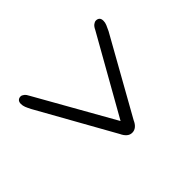

<svg xmlns="http://www.w3.org/2000/svg" viewBox="-112 -711 737 737"><g transform="rotate(45 256.0 -343.0)"><path d="M398 -338V-345.5L77 -164Q64.5 -158 58.8 -150.8Q53 -143.5 53 -137Q53 -128.5 58.2 -123Q63.5 -117.5 74.5 -117.5Q84 -117.5 93.5 -121.2Q103 -125 116.5 -132L424.5 -304.5Q439.5 -311.5 447.2 -320.8Q455 -330 455 -342Q455 -354 447.2 -363.5Q439.5 -373 424.5 -379.5L115 -553Q101.5 -559.5 92 -563.5Q82.5 -567.5 73 -567.5Q61.5 -567.5 56.5 -562Q51.5 -556.5 51.5 -547.5Q51.5 -541 57.2 -533.5Q63 -526 75 -520.5Z"/></g></svg>

Font: Fraunces 16pt
Style: Regular
Weight: 400
Version: Version 1.000;[b76b70a41]